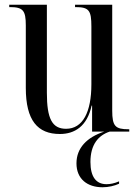

<svg xmlns="http://www.w3.org/2000/svg" viewBox="-20 -556 588 811"><path d="M233 10C295 10 348 -22 367 -110H369V0H420C347 24 303 69 303 134C303 200 349 235 413 235C438 235 464 229 483 220V210C462 219 445 222 430 222C386 222 362 191 362 128C362 55 395 16 443 0H526V-10H523C467 -10 454 -23 454 -89V-536H297V-526H299C356 -526 366 -512 366 -444V-200C366 -83 330 -12 259 -12C200 -12 178 -55 178 -164V-536H19V-526H22C77 -526 89 -512 89 -449V-185C89 -47 139 10 233 10Z"/></svg>

Font: Noto Serif Display Condensed
Style: Regular
Weight: 400
Width: 3
Designer: Monotype Design Team
Foundry: Monotype Imaging Inc.
Version: Version 2.009